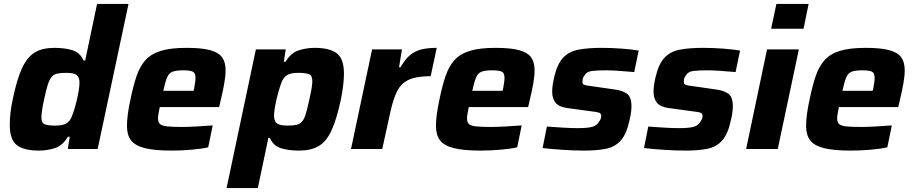

<svg xmlns="http://www.w3.org/2000/svg" viewBox="-20 -763 4683 983"><path d="M180 8Q102 8 66 -20Q30 -48 30 -125Q30 -150 33.5 -183.5Q37 -217 46 -258Q67 -360 94 -416.5Q121 -473 160 -495.5Q199 -518 258 -518Q311 -518 350.5 -506Q390 -494 408 -453H416L477 -743H638L480 0H327L337 -63H328Q300 -17 260.5 -4.5Q221 8 180 8ZM263 -120Q297 -120 315.5 -129Q334 -138 345 -160Q351 -174 358.5 -197Q366 -220 372.5 -247Q379 -274 383 -299Q387 -324 387 -339Q387 -368 372.5 -379Q358 -390 319 -390Q290 -390 272.5 -386Q255 -382 244 -369Q233 -356 224.5 -329Q216 -302 206 -255Q192 -191 192 -163Q192 -134 208.5 -127Q225 -120 263 -120Z M858 8Q770 8 720 -5Q670 -18 650 -45.5Q630 -73 630 -118Q630 -145 634.5 -179Q639 -213 648 -254Q662 -323 679 -373Q696 -423 724.5 -455Q753 -487 803 -502.5Q853 -518 935 -518Q1013 -518 1056.5 -506Q1100 -494 1117.5 -469Q1135 -444 1135 -403Q1135 -374 1128 -334.5Q1121 -295 1111 -254L1102 -215H798Q795 -200 792 -184Q789 -168 789 -158Q789 -138 798.5 -128.5Q808 -119 834.5 -116Q861 -113 912 -113Q942 -113 986 -115.5Q1030 -118 1069 -121L1046 -9Q1013 -1 960 3.5Q907 8 858 8ZM816 -298H971L974 -310Q977 -328 979 -341Q981 -354 981 -364Q981 -390 966.5 -396.5Q952 -403 918 -403Q882 -403 863.5 -396Q845 -389 835.5 -366.5Q826 -344 816 -298Z M1140 200 1290 -510H1443L1433 -447H1442Q1470 -493 1510 -505.5Q1550 -518 1590 -518Q1668 -518 1704.5 -490Q1741 -462 1741 -385Q1741 -360 1737 -326.5Q1733 -293 1725 -252Q1703 -150 1676.5 -93.5Q1650 -37 1610.5 -14.5Q1571 8 1512 8Q1459 8 1419 -4Q1379 -16 1362 -57H1354L1300 200ZM1452 -120Q1481 -120 1498.5 -124Q1516 -128 1527 -141Q1538 -154 1546 -181Q1554 -208 1564 -255Q1579 -319 1579 -347Q1579 -376 1562.5 -383Q1546 -390 1508 -390Q1473 -390 1454.5 -381Q1436 -372 1425 -350Q1419 -336 1411.5 -312.5Q1404 -289 1397.5 -262Q1391 -235 1387 -210.5Q1383 -186 1383 -171Q1383 -142 1398 -131Q1413 -120 1452 -120Z M1777 0 1885 -510H2038L2023 -419H2031Q2054 -460 2079.5 -481Q2105 -502 2138 -510Q2171 -518 2216 -518L2185 -373Q2115 -373 2075 -355.5Q2035 -338 2014 -297.5Q1993 -257 1978 -187L1937 0Z M2440 8Q2352 8 2302 -5Q2252 -18 2232 -45.5Q2212 -73 2212 -118Q2212 -145 2216.5 -179Q2221 -213 2230 -254Q2244 -323 2261 -373Q2278 -423 2306.5 -455Q2335 -487 2385 -502.5Q2435 -518 2517 -518Q2595 -518 2638.5 -506Q2682 -494 2699.5 -469Q2717 -444 2717 -403Q2717 -374 2710 -334.5Q2703 -295 2693 -254L2684 -215H2380Q2377 -200 2374 -184Q2371 -168 2371 -158Q2371 -138 2380.5 -128.5Q2390 -119 2416.5 -116Q2443 -113 2494 -113Q2524 -113 2568 -115.5Q2612 -118 2651 -121L2628 -9Q2595 -1 2542 3.5Q2489 8 2440 8ZM2398 -298H2553L2556 -310Q2559 -328 2561 -341Q2563 -354 2563 -364Q2563 -390 2548.5 -396.5Q2534 -403 2500 -403Q2464 -403 2445.5 -396Q2427 -389 2417.5 -366.5Q2408 -344 2398 -298Z M2971 8Q2920 8 2860 4Q2800 0 2758 -5L2780 -115Q2822 -112 2863 -109.5Q2904 -107 2938 -107Q2992 -107 3015 -114.5Q3038 -122 3048 -142Q3058 -153 3058 -170Q3058 -182 3047.5 -186Q3037 -190 3008 -193L2883 -210Q2841 -216 2824 -237.5Q2807 -259 2807 -294Q2807 -322 2817 -367Q2833 -436 2863.5 -468Q2894 -500 2943 -509Q2992 -518 3061 -518Q3111 -518 3164.5 -514Q3218 -510 3250 -504L3227 -394Q3186 -398 3146.5 -400.5Q3107 -403 3081 -403Q3037 -403 3010 -399.5Q2983 -396 2973 -377Q2962 -365 2962 -344Q2962 -332 2971.5 -328.5Q2981 -325 3008 -322L3126 -305Q3166 -300 3189.5 -283.5Q3213 -267 3213 -218Q3213 -207 3211 -189.5Q3209 -172 3204 -152Q3189 -79 3159.5 -45Q3130 -11 3083.5 -1.5Q3037 8 2971 8Z M3490 8Q3439 8 3379 4Q3319 0 3277 -5L3299 -115Q3341 -112 3382 -109.5Q3423 -107 3457 -107Q3511 -107 3534 -114.5Q3557 -122 3567 -142Q3577 -153 3577 -170Q3577 -182 3566.5 -186Q3556 -190 3527 -193L3402 -210Q3360 -216 3343 -237.5Q3326 -259 3326 -294Q3326 -322 3336 -367Q3352 -436 3382.5 -468Q3413 -500 3462 -509Q3511 -518 3580 -518Q3630 -518 3683.5 -514Q3737 -510 3769 -504L3746 -394Q3705 -398 3665.5 -400.5Q3626 -403 3600 -403Q3556 -403 3529 -399.5Q3502 -396 3492 -377Q3481 -365 3481 -344Q3481 -332 3490.5 -328.5Q3500 -325 3527 -322L3645 -305Q3685 -300 3708.5 -283.5Q3732 -267 3732 -218Q3732 -207 3730 -189.5Q3728 -172 3723 -152Q3708 -79 3678.5 -45Q3649 -11 3602.5 -1.5Q3556 8 3490 8Z M3928 -616 3955 -743H4120L4094 -616ZM3800 0 3907 -510H4070L3962 0Z M4335 8Q4247 8 4197 -5Q4147 -18 4127 -45.5Q4107 -73 4107 -118Q4107 -145 4111.5 -179Q4116 -213 4125 -254Q4139 -323 4156 -373Q4173 -423 4201.5 -455Q4230 -487 4280 -502.5Q4330 -518 4412 -518Q4490 -518 4533.5 -506Q4577 -494 4594.5 -469Q4612 -444 4612 -403Q4612 -374 4605 -334.5Q4598 -295 4588 -254L4579 -215H4275Q4272 -200 4269 -184Q4266 -168 4266 -158Q4266 -138 4275.5 -128.5Q4285 -119 4311.5 -116Q4338 -113 4389 -113Q4419 -113 4463 -115.5Q4507 -118 4546 -121L4523 -9Q4490 -1 4437 3.5Q4384 8 4335 8ZM4293 -298H4448L4451 -310Q4454 -328 4456 -341Q4458 -354 4458 -364Q4458 -390 4443.5 -396.5Q4429 -403 4395 -403Q4359 -403 4340.5 -396Q4322 -389 4312.5 -366.5Q4303 -344 4293 -298Z"/></svg>

Font: Saira
Style: Bold Italic
Weight: 700
Italic angle: -12°
Designer: Hector Gatti with collaboration of the Omnibus-Type team
Foundry: Omnibus-Type
Version: Version 1.100; ttfautohint (v1.8.3)